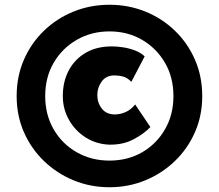

<svg xmlns="http://www.w3.org/2000/svg" viewBox="-20 -716 920 807"><path d="M440 71Q360 71 289.5 42Q219 13 165 -39Q111 -91 80.5 -160.5Q50 -230 50 -312Q50 -395 80.5 -465Q111 -535 165 -587Q219 -639 289.5 -667.5Q360 -696 440 -696Q520 -696 590.5 -667.5Q661 -639 715 -587Q769 -535 799.5 -465Q830 -395 830 -312Q830 -230 799.5 -160.5Q769 -91 715 -39Q661 13 590.5 42Q520 71 440 71ZM440 -41Q517 -41 577.5 -76Q638 -111 673.5 -172.5Q709 -234 709 -312Q709 -391 673.5 -452Q638 -513 577.5 -548.5Q517 -584 440 -584Q364 -584 302.5 -548.5Q241 -513 205.5 -452Q170 -391 170 -312Q170 -234 205.5 -172.5Q241 -111 302.5 -76Q364 -41 440 -41ZM612 -182Q587 -155 542.5 -131Q498 -107 439 -108Q385 -110 340.5 -138Q296 -166 270 -212Q244 -258 244 -312Q244 -373 269 -420Q294 -467 340 -494Q386 -521 450 -521Q472 -521 498 -517Q524 -513 548.5 -503.5Q573 -494 588 -479L532 -372Q516 -389 498 -394Q480 -399 461 -399Q426 -399 407.5 -373.5Q389 -348 389 -317Q389 -284 408 -259.5Q427 -235 463 -235Q485 -235 508 -245Q531 -255 548 -277Z"/></svg>

Font: Synthetic
Style: Bold
Weight: 700
Designer: Santiago Orozco
Foundry: Typemade
Version: Version 2.000; ttfautohint (v1.8.4.7-5d5b)